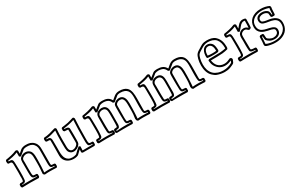

<svg xmlns="http://www.w3.org/2000/svg" viewBox="139 -1592 4157 2725"><g transform="rotate(-30 2218.0 -230.0)"><path d="M619.6 -39.6V-2Q615.7 2.4 612.5 6.6Q609.4 10.7 605.5 14.6Q578.1 13.2 551 12Q523.9 10.7 496.1 10.7Q475.1 10.7 454.3 11.7Q433.6 12.7 413.1 14.6Q409.2 12.7 406 11Q402.8 9.3 400.1 6.8Q397.5 4.4 394.8 0.7Q392.1 -2.9 389.2 -9.3Q389.2 -27.8 391.6 -46.4Q394 -64.9 395 -83.5Q397 -109.9 397.7 -136.2Q398.4 -162.6 398.4 -189Q398.4 -204.6 398.2 -220Q397.9 -235.4 397.9 -251Q397.9 -271.5 396.7 -291.5Q395.5 -311.5 388.7 -330.1Q381.3 -350.6 364.5 -360.1Q347.7 -369.6 327.1 -369.6Q306.2 -369.6 285.9 -360.1Q265.6 -350.6 254.9 -334Q252 -329.6 251 -321.8Q250 -314 250 -305.7Q250 -297.9 250.5 -290.8Q251 -283.7 251 -279.3Q251 -257.3 250.7 -234.1Q250.5 -210.9 250.5 -187.5Q250.5 -175.8 250.5 -164.3Q250.5 -152.8 251 -141.6Q251.5 -122.1 251.5 -100.6Q251.5 -79.1 257.8 -60.5Q261.2 -57.1 268.6 -55.7Q275.9 -54.2 284.7 -53.5Q293.5 -52.7 301.5 -52.7Q309.6 -52.7 314.5 -52.2Q320.3 -45.4 327.1 -39.6V-2Q323.2 2.4 320.1 6.6Q316.9 10.7 313 14.6Q244.1 11.7 174.8 11.7Q109.4 11.7 43.9 14.6L28.8 -0.5V-38.1Q32.7 -42 36.9 -45.2Q41 -48.3 45.4 -52.2Q49.8 -52.2 54.4 -52Q59.1 -51.8 64 -51.8Q70.8 -51.8 77.9 -52.7Q85 -53.7 91.3 -56.2Q93.8 -59.1 95.5 -65.7Q97.2 -72.3 98.1 -80.3Q99.1 -88.4 99.4 -96.9Q99.6 -105.5 99.6 -112.8Q99.6 -119.6 99.4 -124.5Q99.1 -129.4 99.1 -130.4Q100.6 -164.1 100.6 -197.8Q100.6 -223.6 100.1 -247.6Q99.6 -271.5 99.6 -297.9Q99.6 -322.8 98.9 -338.4Q98.1 -354 93 -362.8Q87.9 -371.6 76.7 -374.3Q65.4 -377 43.9 -375.5L28.8 -390.6V-428.2Q31.7 -432.1 34.7 -435.3Q37.6 -438.5 40.5 -441.9Q63.5 -445.8 85.7 -449.7Q107.9 -453.6 129.6 -458.7Q151.4 -463.9 173.1 -470.5Q194.8 -477.1 215.8 -486.3Q219.2 -486.3 222.7 -486.6Q226.1 -486.8 229.5 -486.8L242.7 -481Q245.1 -478 246.8 -475.1Q248.5 -472.2 251 -469.7V-419.4Q267.1 -432.1 276.9 -441.4Q286.6 -450.7 294.9 -457.8Q303.2 -464.8 312.3 -470Q321.3 -475.1 335 -479.5Q347.2 -483.4 359.6 -484.6Q372.1 -485.8 384.8 -485.8Q404.8 -485.8 422.6 -483.9Q440.4 -481.9 456.5 -476.3Q472.7 -470.7 487.3 -461.2Q502 -451.7 515.6 -436.5Q529.3 -421.4 536.6 -406.2Q543.9 -391.1 547.6 -375.7Q551.3 -360.4 552 -344.5Q552.7 -328.6 552.7 -311.5Q552.7 -262.7 552.5 -214.8Q552.2 -167 552.2 -119.6Q552.2 -114.3 552 -107.4Q551.8 -100.6 551.8 -92.8Q551.8 -88.4 552 -82.8Q552.2 -77.1 553 -71.8Q553.7 -66.4 554.9 -62.5Q556.2 -58.6 558.6 -57.6Q564 -55.7 570.1 -54.9Q576.2 -54.2 582.3 -54Q588.4 -53.7 594.7 -53.5Q601.1 -53.2 606.9 -52.2ZM584.5 -25.9Q580.1 -26.9 571.3 -26.6Q562.5 -26.4 553.2 -28.8Q543.9 -31.2 536.1 -37.8Q528.3 -44.4 525.9 -58.1Q523.4 -71.3 522.7 -85.7Q522 -100.1 522 -115.7Q522 -143.6 522.2 -165.8Q522.5 -188 522.7 -210Q522.9 -231.9 523.2 -255.6Q523.4 -279.3 523.4 -310.1Q523.4 -326.2 522.9 -340.3Q522.5 -354.5 519.5 -367.7Q516.6 -380.9 510.5 -393.3Q504.4 -405.8 493.7 -418Q482.9 -430.7 470.5 -438.2Q458 -445.8 444.6 -449.7Q431.2 -453.6 416.5 -455.1Q401.9 -456.5 385.7 -456.5Q372.1 -456.5 359.1 -454.8Q346.2 -453.1 332.5 -447.8Q310.5 -430.2 289.1 -412.8Q267.6 -395.5 245.6 -377.9Q239.7 -380.9 233.6 -383.8Q227.5 -386.7 221.7 -389.6V-457Q182.1 -439.9 141.4 -431.4Q100.6 -422.9 58.1 -415.5V-404.3Q75.2 -403.8 87.6 -402.8Q100.1 -401.9 108.2 -397Q116.2 -392.1 120.4 -382.1Q124.5 -372.1 126 -353L127.4 -319.3Q127.4 -318.4 127.7 -308.1Q127.9 -297.9 128.2 -283Q128.4 -268.1 128.7 -251.2Q128.9 -234.4 129.2 -219.5Q129.4 -204.6 129.4 -194.6Q129.4 -184.6 129.4 -183.6Q129.4 -158.7 128.7 -133.5Q127.9 -108.4 126 -83.5Q125.5 -68.8 123.3 -57.4Q121.1 -45.9 114 -38.3Q106.9 -30.8 93.8 -26.9Q80.6 -22.9 58.1 -22.9V-17.1Q61 -17.1 75.9 -17.1Q90.8 -17.1 110.1 -17.3Q129.4 -17.6 149.2 -17.6Q168.9 -17.6 181.6 -17.6Q194.3 -17.6 211.7 -17.6Q229 -17.6 246.3 -17.3Q263.7 -17.1 278.3 -16.6Q293 -16.1 299.8 -15.6L297.9 -24.4Q292 -24.9 284.4 -25.1Q276.9 -25.4 269 -26.1Q261.2 -26.9 253.9 -29.1Q246.6 -31.2 242.2 -36.1Q234.9 -40 231 -49.3Q227.1 -58.6 225.1 -70.1Q223.1 -81.5 222.9 -92.5Q222.7 -103.5 222.7 -110.4Q222.2 -118.2 221.9 -125.5Q221.7 -132.8 221.7 -140.1V-277.8V-297.4Q221.7 -315.9 224.6 -332.8Q227.5 -349.6 241.2 -363.8Q256.8 -380.9 279.1 -389.9Q301.3 -398.9 325.2 -398.9Q345.7 -398.9 364.3 -391.8Q382.8 -384.8 397 -370.6Q407.7 -360.4 413.8 -346.7Q419.9 -333 423.1 -317.6Q426.3 -302.2 427 -285.6Q427.7 -269 427.7 -252.9V-221.7V-210Q427.7 -159.7 425.3 -112.3Q422.9 -64.9 418.9 -16.1Q419.4 -17.6 419.4 -19V-22.9V-21.5Q419.4 -18.6 418.7 -18.6Q418 -18.6 418 -15.6Q415.5 -17.6 416.3 -16.8Q417 -16.1 418 -15.1Q437 -17.1 456.3 -17.8Q475.6 -18.6 495.1 -18.6Q519 -18.6 542.7 -17.6Q566.4 -16.6 590.3 -15.6V-25.9Z M651.4 -392.1V-429.2Q654.3 -433.1 657.2 -436.3Q660.2 -439.5 663.1 -442.9Q713.4 -445.8 761 -457.8Q808.6 -469.7 856.4 -485.4Q865.2 -483.4 871.3 -480Q877.4 -476.6 880.4 -462.9Q877 -418.9 875.5 -376Q874 -333 874 -289.1Q874 -266.6 874.5 -235.1Q875 -203.6 875 -167Q875.5 -152.3 878.4 -138.7Q881.3 -125 888.2 -114.5Q895 -104 906 -97.4Q917 -90.8 933.6 -90.8Q944.8 -90.8 956.3 -94.2Q967.8 -97.7 978 -103.3Q988.3 -108.9 996.8 -116.7Q1005.4 -124.5 1011.2 -133.3Q1016.6 -141.6 1017.8 -151.6Q1019 -161.6 1019 -171.4Q1019 -175.3 1019 -190.7Q1019 -206.1 1018.8 -227.1Q1018.6 -248 1018.6 -271.5Q1018.6 -294.9 1018.3 -315.2Q1018.1 -335.4 1017.8 -349.6Q1017.6 -363.8 1017.6 -365.2Q1017.6 -366.7 1017.8 -367.7Q1018.1 -368.7 1018.1 -369.6Q1018.1 -371.6 1016.4 -372.3Q1014.6 -373 1007.8 -373Q1013.7 -373 1013.7 -373.5Q1013.7 -373.5 1007.3 -374Q1001 -374.5 992.2 -375.2Q983.4 -376 974.1 -376.5Q964.8 -377 959.5 -377L944.3 -392.1V-429.2Q947.3 -433.1 950.2 -436.3Q953.1 -439.5 956.1 -442.9Q981.9 -446.8 1007.6 -450Q1033.2 -453.1 1059.1 -458.5Q1082.5 -463.9 1105.5 -470.9Q1128.4 -478 1151.9 -485.4Q1164.6 -485.4 1169.4 -478.8Q1174.3 -472.2 1178.2 -462.9Q1173.8 -388.7 1171.6 -316.7Q1169.4 -244.6 1169.4 -170.9Q1169.4 -164.1 1169.2 -151.6Q1168.9 -139.2 1168.9 -124.5Q1168.9 -101.6 1169.7 -87.4Q1170.4 -73.2 1173.8 -65.7Q1177.2 -58.1 1184.6 -55.4Q1191.9 -52.7 1205.1 -52.7Q1210 -52.7 1215.8 -53Q1221.7 -53.2 1228.5 -53.7Q1234.4 -46.9 1241.2 -41V-2Q1237.3 2.4 1234.1 6.6Q1231 10.7 1227.1 14.6H1034.2Q1030.3 12.7 1025.6 10.5Q1021 8.3 1018.6 4.4L1015.6 -4.4L1018.6 -46.4Q1008.8 -39.1 998.5 -29.3Q988.3 -19.5 979.2 -10.5Q970.2 -1.5 962.6 5.6Q955.1 12.7 950.7 14.6Q941.9 18.6 932.4 21.2Q922.9 23.9 913.3 25.4Q903.8 26.9 894.8 27.3Q885.7 27.8 877.9 27.8Q849.1 27.8 821 19Q793 10.3 770.8 -7.6Q748.5 -25.4 734.9 -52Q721.2 -78.6 721.2 -113.8Q721.2 -157.2 722.2 -200.4Q723.1 -243.7 723.1 -287.6Q723.1 -300.8 723.1 -314.2Q723.1 -327.6 722.7 -341.3Q722.7 -343.8 722.9 -346.9Q723.1 -350.1 723.1 -354Q723.1 -359.4 722.4 -364.3Q721.7 -369.1 719.2 -371.6Q714.4 -374 707.5 -375Q700.7 -376 693.4 -376.2Q686 -376.5 679 -376.5Q671.9 -376.5 666.5 -377ZM685.1 -406.2Q695.3 -405.3 707 -405.3Q718.8 -405.3 728.8 -400.4Q738.8 -395.5 745.4 -382.6Q752 -369.6 752 -342.8Q752 -338.4 752.2 -323.5Q752.4 -308.6 752.4 -291.3Q752.4 -273.9 752.7 -259Q752.9 -244.1 752.9 -239.7Q752.9 -223.1 752.9 -215.1Q752.9 -207 752.7 -201.2Q752.4 -195.3 752.4 -188.2Q752.4 -181.2 752.4 -166.5Q752.4 -131.3 757.6 -100.8Q762.7 -70.3 776.6 -48.1Q790.5 -25.9 814.5 -12.9Q838.4 0 876.5 0Q906.2 0 937.5 -11.2Q959.5 -32.2 980.7 -52.7Q1002 -73.2 1026.4 -91.8Q1031.7 -88.9 1037.4 -86.2Q1043 -83.5 1048.3 -81.1Q1048.3 -69.3 1048.3 -62Q1048.3 -54.7 1047.9 -48.1Q1047.4 -41.5 1046.9 -33.9Q1046.4 -26.4 1045.4 -14.6Q1047.4 -14.6 1048.3 -14.6Q1049.3 -14.6 1050.8 -14.4Q1052.2 -14.2 1055.4 -14.2Q1058.6 -14.2 1065.4 -14.2Q1072.3 -14.2 1083.5 -14.2Q1094.7 -14.2 1112.1 -14.4Q1129.4 -14.6 1153.8 -14.6Q1178.2 -14.6 1211.9 -14.6V-25.4Q1199.2 -25.9 1184.3 -26.9Q1169.4 -27.8 1158.2 -34.7Q1150.4 -39.6 1146.7 -51.3Q1143.1 -63 1141.6 -76.7Q1140.1 -90.3 1140.1 -103.5Q1140.1 -116.7 1140.1 -124.5V-169.4Q1140.1 -241.7 1142.3 -312Q1144.5 -382.3 1148.4 -454.1Q1104.5 -439.9 1062 -430.7Q1019.5 -421.4 973.6 -416V-406.2Q980 -405.8 991.7 -405.8Q1003.4 -405.8 1015.4 -402.8Q1027.3 -399.9 1036.6 -392.1Q1045.9 -384.3 1046.9 -368.2Q1047.4 -363.8 1047.6 -350.1Q1047.9 -336.4 1048.1 -320.8Q1048.3 -305.2 1048.6 -291.5Q1048.8 -277.8 1048.8 -273.4Q1048.8 -249.5 1048.6 -225.8Q1048.3 -202.1 1048.3 -178.7Q1048.3 -163.1 1046.6 -147.2Q1044.9 -131.3 1036.1 -117.7Q1028.3 -105.5 1016.8 -95.2Q1005.4 -85 991.7 -77.6Q978 -70.3 963.1 -66.2Q948.2 -62 933.1 -62Q914.6 -62 897.7 -68.8Q880.9 -75.7 867.7 -91.3Q854.5 -106.9 850.6 -126.5Q846.7 -146 845.7 -165.5Q844.7 -196.8 844.7 -227.3Q844.7 -257.8 844.7 -287.6Q844.7 -329.1 845.9 -370.1Q847.2 -411.1 850.6 -452.6Q809.1 -439.5 766.8 -428.5Q724.6 -417.5 680.7 -415V-406.7Z M1281.2 -0.5V-38.1Q1285.2 -42 1289.3 -45.2Q1293.5 -48.3 1297.9 -52.2Q1302.2 -52.2 1306.9 -52Q1311.5 -51.8 1316.4 -51.8Q1323.2 -51.8 1330.3 -52.7Q1337.4 -53.7 1343.8 -56.2Q1350.1 -79.1 1351.6 -106.9Q1353 -134.8 1353 -162.1Q1353 -199.2 1352.5 -231.2Q1352.1 -263.2 1352.1 -297.9Q1352.1 -320.8 1351.3 -335.9Q1350.6 -351.1 1346.7 -359.9Q1342.8 -368.7 1334.2 -372.3Q1325.7 -376 1310.1 -376Q1306.6 -376 1303.5 -376Q1300.3 -376 1296.4 -375.5L1281.2 -390.6V-428.2Q1284.2 -432.1 1287.1 -435.3Q1290 -438.5 1293 -441.9Q1315.9 -445.8 1338.1 -449.7Q1360.4 -453.6 1382.1 -458.7Q1403.8 -463.9 1425.5 -470.5Q1447.3 -477.1 1468.3 -486.3Q1471.7 -486.3 1475.1 -486.6Q1478.5 -486.8 1481.9 -486.8L1495.1 -481Q1497.6 -478 1499.3 -475.1Q1501 -472.2 1503.4 -469.7V-419.4Q1520 -433.1 1536.6 -446.5Q1553.2 -460 1570.3 -473.1Q1575.2 -477.1 1583.7 -479.5Q1592.3 -481.9 1601.8 -483.4Q1611.3 -484.9 1620.4 -485.4Q1629.4 -485.8 1635.7 -485.8Q1658.2 -485.8 1679.2 -482.4Q1700.2 -479 1718.5 -470.7Q1736.8 -462.4 1751.7 -448Q1766.6 -433.6 1777.3 -412.1Q1794.9 -426.3 1809.1 -439.5Q1823.2 -452.6 1838.6 -462.9Q1854 -473.1 1872.3 -479.5Q1890.6 -485.8 1916 -485.8Q1957.5 -485.8 1986.1 -476.8Q2014.6 -467.8 2033.4 -451.9Q2052.2 -436 2062.3 -414.6Q2072.3 -393.1 2077.1 -368.7Q2082 -344.2 2083 -318.1Q2084 -292 2084 -266.1Q2084 -220.2 2083 -177Q2082 -133.8 2082 -88.9Q2082 -80.6 2082.8 -71.5Q2083.5 -62.5 2088.4 -57.6Q2099.6 -53.7 2112.5 -54Q2125.5 -54.2 2137.2 -52.2Q2143.1 -45.4 2149.9 -39.6V-2Q2146 2.4 2142.8 6.6Q2139.6 10.7 2135.7 14.6Q2108.4 13.2 2081.3 12Q2054.2 10.7 2026.4 10.7Q2004.9 10.7 1983.9 11.5Q1962.9 12.2 1941.4 14.6Q1925.3 6.3 1920.9 -5.6Q1916.5 -17.6 1916.5 -29.3Q1916.5 -43.5 1920.2 -59.8Q1923.8 -76.2 1925.3 -98.1Q1927.2 -122.1 1927.7 -146Q1928.2 -169.9 1928.2 -193.8Q1928.2 -232.9 1927.7 -265.4Q1927.2 -297.9 1921.4 -321.3Q1915.5 -344.7 1901.9 -357.7Q1888.2 -370.6 1861.3 -370.6Q1841.3 -370.6 1822.8 -361.3Q1804.2 -352.1 1794.4 -334Q1792 -325.7 1791.7 -316.9Q1791.5 -308.1 1791.5 -299.8Q1791.5 -294.9 1791.5 -281Q1791.5 -267.1 1791.3 -248.8Q1791 -230.5 1791 -210Q1791 -189.5 1790.8 -171.6Q1790.5 -153.8 1790.5 -141.1Q1790.5 -128.4 1790.5 -125Q1790.5 -117.2 1791 -105.2Q1791.5 -93.3 1792.5 -82.3Q1793.5 -71.3 1795.2 -63.5Q1796.9 -55.7 1799.8 -55.7Q1797.4 -58.1 1795.9 -61Q1796.9 -58.1 1803.7 -57.1Q1810.5 -56.2 1819.6 -55.4Q1828.6 -54.7 1838.6 -54Q1848.6 -53.2 1855.5 -50.8Q1857.9 -47.9 1859.6 -44.9Q1861.3 -42 1863.8 -39.6V-2Q1859.9 2.4 1856.7 6.6Q1853.5 10.7 1849.6 14.6Q1808.6 12.7 1768.3 12.7Q1728 12.7 1686.5 12.7Q1662.6 12.7 1638.7 13.2Q1614.7 13.7 1590.3 14.6L1575.2 -0.5V-38.1Q1578.1 -42 1581.1 -45.2Q1584 -48.3 1586.9 -51.8Q1598.1 -53.7 1609.1 -54.2Q1620.1 -54.7 1631.8 -57.1L1633.3 -58.6Q1635.3 -63.5 1636.5 -75.9Q1637.7 -88.4 1638.4 -106.4Q1639.2 -124.5 1639.4 -146.2Q1639.6 -168 1639.6 -191.2Q1639.6 -214.4 1639.6 -237.3Q1639.6 -260.3 1639.6 -280.3Q1639.6 -298.8 1637.2 -315.4Q1634.8 -332 1627.7 -344.5Q1620.6 -356.9 1608.2 -364.3Q1595.7 -371.6 1575.2 -371.6Q1560.5 -371.6 1547.4 -367.4Q1534.2 -363.3 1524.2 -355.7Q1514.2 -348.1 1508.3 -336.9Q1502.4 -325.7 1502.4 -311Q1502.4 -303.7 1502.9 -296.4Q1503.4 -289.1 1503.4 -283.2V-176.3Q1503.4 -154.3 1503.7 -133.1Q1503.9 -111.8 1505.4 -90.3Q1505.9 -82.5 1505.6 -74Q1505.4 -65.4 1509.3 -58.6V-58.1Q1519 -53.2 1532.5 -53.2Q1545.9 -53.2 1557.1 -52.2Q1563 -45.4 1569.8 -39.6V-2Q1565.9 2.4 1562.7 6.6Q1559.6 10.7 1555.7 14.6Q1491.2 11.7 1426.3 11.7Q1361.8 11.7 1296.4 14.6ZM1315.4 -15.6Q1322.8 -15.6 1335.2 -15.9Q1347.7 -16.1 1363 -16.6Q1378.4 -17.1 1395.5 -17.3Q1412.6 -17.6 1429.7 -17.6Q1441.4 -17.6 1458.7 -17.3Q1476.1 -17.1 1492.9 -16.6Q1509.8 -16.1 1523.4 -15.9Q1537.1 -15.6 1540.5 -15.6V-23.9Q1527.3 -24.9 1513.9 -26.6Q1500.5 -28.3 1489.3 -37.6Q1479 -45.9 1476.3 -73.5Q1473.6 -101.1 1473.6 -153.3Q1473.6 -178.7 1473.9 -210.4Q1474.1 -242.2 1474.1 -281.7V-297.4Q1474.1 -310.5 1475.6 -324.5Q1477.1 -338.4 1483.2 -351.3Q1489.3 -364.3 1501.7 -375.2Q1514.2 -386.2 1535.6 -393.6Q1545.9 -397 1555.9 -398.9Q1565.9 -400.9 1576.7 -400.9Q1607.4 -400.9 1625.7 -389.6Q1644 -378.4 1653.6 -359.9Q1663.1 -341.3 1666 -317.6Q1668.9 -293.9 1668.9 -269Q1668.9 -263.7 1668.9 -250.7Q1668.9 -237.8 1668.7 -220.9Q1668.5 -204.1 1668.5 -185.3Q1668.5 -166.5 1668.2 -149.7Q1668 -132.8 1668 -119.6Q1668 -106.4 1668 -101.1Q1668 -91.8 1667.5 -80.6Q1667 -69.3 1664.6 -59.3Q1662.1 -49.3 1657 -41.3Q1651.9 -33.2 1642.6 -29.8Q1633.3 -26.4 1623.5 -26.1Q1613.8 -25.9 1604.5 -24.9V-10.7Q1622.1 -11.7 1636.7 -12.9Q1651.4 -14.2 1665.3 -15.1Q1679.2 -16.1 1693.8 -16.8Q1708.5 -17.6 1726.1 -17.6Q1737.3 -17.6 1753.4 -17.6Q1769.5 -17.6 1785.4 -17.3Q1801.3 -17.1 1814.7 -16.6Q1828.1 -16.1 1834.5 -15.6V-25.4Q1817.4 -25.4 1804.4 -27.1Q1791.5 -28.8 1782.7 -34.9Q1773.9 -41 1769.5 -52.2Q1765.1 -63.5 1764.2 -82.5Q1762.7 -124 1762.2 -158.2Q1761.7 -192.4 1761.7 -224.1Q1761.7 -243.2 1762 -261.5Q1762.2 -279.8 1762.2 -298.3Q1762.2 -314.9 1763.9 -331.3Q1765.6 -347.7 1776.9 -360.8Q1792.5 -379.4 1816.2 -389.9Q1839.8 -400.4 1864.7 -400.4Q1893.1 -400.4 1911.1 -388.2Q1929.2 -376 1939.5 -356.4Q1949.7 -336.9 1953.6 -312.5Q1957.5 -288.1 1957.5 -264.2Q1957.5 -221.2 1956.8 -186.5Q1956.1 -151.9 1954.8 -122.1Q1953.6 -92.3 1951.9 -66.4Q1950.2 -40.5 1947.8 -15.1Q1966.8 -17.1 1986.1 -17.8Q2005.4 -18.6 2024.9 -18.6Q2049.3 -18.6 2073 -17.6Q2096.7 -16.6 2120.6 -15.6V-24.9Q2106 -26.4 2095.2 -27.3Q2084.5 -28.3 2076.9 -31.7Q2069.3 -35.2 2064.5 -41.7Q2059.6 -48.3 2056.9 -61.3Q2054.2 -74.2 2053.2 -94.5Q2052.2 -114.7 2052.2 -145Q2052.2 -169.4 2052.7 -187.3Q2053.2 -205.1 2053.5 -222.7Q2053.7 -240.2 2054.2 -260Q2054.7 -279.8 2054.7 -307.6Q2054.7 -336.9 2050 -364Q2045.4 -391.1 2030.3 -411.6Q2015.1 -432.1 1987.1 -444.3Q1959 -456.5 1912.1 -456.5Q1900.9 -456.5 1890.1 -454.1Q1879.4 -451.7 1868.2 -447.8Q1846.2 -430.2 1824.7 -412.8Q1803.2 -395.5 1781.2 -377.9Q1775.4 -379.9 1769.5 -381.6Q1763.7 -383.3 1757.8 -384.8Q1752.9 -395 1747.6 -405.3Q1742.2 -415.5 1734.4 -424.3Q1719.2 -441.9 1694.1 -449.7Q1668.9 -457.5 1642.6 -457.5Q1627 -457.5 1612.3 -455.1Q1597.7 -452.6 1585 -447.8Q1563 -430.2 1541.5 -412.8Q1520 -395.5 1498 -377.9Q1492.2 -380.9 1486.1 -383.8Q1480 -386.7 1474.1 -389.6V-457Q1434.6 -439.9 1393.8 -431.4Q1353 -422.9 1310.5 -415.5V-404.3Q1327.6 -403.8 1340.1 -402.8Q1352.5 -401.9 1360.6 -397Q1368.7 -392.1 1372.8 -382.1Q1377 -372.1 1378.4 -353L1379.9 -319.3Q1379.9 -318.4 1380.1 -308.1Q1380.4 -297.9 1380.6 -283Q1380.9 -268.1 1381.1 -251.2Q1381.3 -234.4 1381.6 -219.5Q1381.8 -204.6 1381.8 -194.6Q1381.8 -184.6 1381.8 -183.6Q1381.8 -158.7 1381.1 -133.5Q1380.4 -108.4 1378.4 -83.5Q1377.9 -68.8 1375.7 -57.4Q1373.5 -45.9 1366.5 -38.3Q1359.4 -30.8 1346.2 -26.9Q1333 -22.9 1310.5 -22.9V-15.6Z M2185.1 -0.5V-38.1Q2189 -42 2193.1 -45.2Q2197.3 -48.3 2201.7 -52.2Q2206.1 -52.2 2210.7 -52Q2215.3 -51.8 2220.2 -51.8Q2227.1 -51.8 2234.1 -52.7Q2241.2 -53.7 2247.6 -56.2Q2253.9 -79.1 2255.4 -106.9Q2256.8 -134.8 2256.8 -162.1Q2256.8 -199.2 2256.3 -231.2Q2255.9 -263.2 2255.9 -297.9Q2255.9 -320.8 2255.1 -335.9Q2254.4 -351.1 2250.5 -359.9Q2246.6 -368.7 2238 -372.3Q2229.5 -376 2213.9 -376Q2210.4 -376 2207.3 -376Q2204.1 -376 2200.2 -375.5L2185.1 -390.6V-428.2Q2188 -432.1 2190.9 -435.3Q2193.8 -438.5 2196.8 -441.9Q2219.7 -445.8 2241.9 -449.7Q2264.2 -453.6 2285.9 -458.7Q2307.6 -463.9 2329.3 -470.5Q2351.1 -477.1 2372.1 -486.3Q2375.5 -486.3 2378.9 -486.6Q2382.3 -486.8 2385.7 -486.8L2398.9 -481Q2401.4 -478 2403.1 -475.1Q2404.8 -472.2 2407.2 -469.7V-419.4Q2423.8 -433.1 2440.4 -446.5Q2457 -460 2474.1 -473.1Q2479 -477.1 2487.5 -479.5Q2496.1 -481.9 2505.6 -483.4Q2515.1 -484.9 2524.2 -485.4Q2533.2 -485.8 2539.6 -485.8Q2562 -485.8 2583 -482.4Q2604 -479 2622.3 -470.7Q2640.6 -462.4 2655.5 -448Q2670.4 -433.6 2681.2 -412.1Q2698.7 -426.3 2712.9 -439.5Q2727.1 -452.6 2742.4 -462.9Q2757.8 -473.1 2776.1 -479.5Q2794.4 -485.8 2819.8 -485.8Q2861.3 -485.8 2889.9 -476.8Q2918.5 -467.8 2937.3 -451.9Q2956.1 -436 2966.1 -414.6Q2976.1 -393.1 2981 -368.7Q2985.8 -344.2 2986.8 -318.1Q2987.8 -292 2987.8 -266.1Q2987.8 -220.2 2986.8 -177Q2985.8 -133.8 2985.8 -88.9Q2985.8 -80.6 2986.6 -71.5Q2987.3 -62.5 2992.2 -57.6Q3003.4 -53.7 3016.4 -54Q3029.3 -54.2 3041 -52.2Q3046.9 -45.4 3053.7 -39.6V-2Q3049.8 2.4 3046.6 6.6Q3043.5 10.7 3039.6 14.6Q3012.2 13.2 2985.1 12Q2958 10.7 2930.2 10.7Q2908.7 10.7 2887.7 11.5Q2866.7 12.2 2845.2 14.6Q2829.1 6.3 2824.7 -5.6Q2820.3 -17.6 2820.3 -29.3Q2820.3 -43.5 2824 -59.8Q2827.6 -76.2 2829.1 -98.1Q2831.1 -122.1 2831.5 -146Q2832 -169.9 2832 -193.8Q2832 -232.9 2831.5 -265.4Q2831.1 -297.9 2825.2 -321.3Q2819.3 -344.7 2805.7 -357.7Q2792 -370.6 2765.1 -370.6Q2745.1 -370.6 2726.6 -361.3Q2708 -352.1 2698.2 -334Q2695.8 -325.7 2695.6 -316.9Q2695.3 -308.1 2695.3 -299.8Q2695.3 -294.9 2695.3 -281Q2695.3 -267.1 2695.1 -248.8Q2694.8 -230.5 2694.8 -210Q2694.8 -189.5 2694.6 -171.6Q2694.3 -153.8 2694.3 -141.1Q2694.3 -128.4 2694.3 -125Q2694.3 -117.2 2694.8 -105.2Q2695.3 -93.3 2696.3 -82.3Q2697.3 -71.3 2699 -63.5Q2700.7 -55.7 2703.6 -55.7Q2701.2 -58.1 2699.7 -61Q2700.7 -58.1 2707.5 -57.1Q2714.4 -56.2 2723.4 -55.4Q2732.4 -54.7 2742.4 -54Q2752.4 -53.2 2759.3 -50.8Q2761.7 -47.9 2763.4 -44.9Q2765.1 -42 2767.6 -39.6V-2Q2763.7 2.4 2760.5 6.6Q2757.3 10.7 2753.4 14.6Q2712.4 12.7 2672.1 12.7Q2631.8 12.7 2590.3 12.7Q2566.4 12.7 2542.5 13.2Q2518.6 13.7 2494.1 14.6L2479 -0.5V-38.1Q2481.9 -42 2484.9 -45.2Q2487.8 -48.3 2490.7 -51.8Q2502 -53.7 2512.9 -54.2Q2523.9 -54.7 2535.6 -57.1L2537.1 -58.6Q2539.1 -63.5 2540.3 -75.9Q2541.5 -88.4 2542.2 -106.4Q2543 -124.5 2543.2 -146.2Q2543.5 -168 2543.5 -191.2Q2543.5 -214.4 2543.5 -237.3Q2543.5 -260.3 2543.5 -280.3Q2543.5 -298.8 2541 -315.4Q2538.6 -332 2531.5 -344.5Q2524.4 -356.9 2512 -364.3Q2499.5 -371.6 2479 -371.6Q2464.4 -371.6 2451.2 -367.4Q2438 -363.3 2428 -355.7Q2418 -348.1 2412.1 -336.9Q2406.2 -325.7 2406.2 -311Q2406.2 -303.7 2406.7 -296.4Q2407.2 -289.1 2407.2 -283.2V-176.3Q2407.2 -154.3 2407.5 -133.1Q2407.7 -111.8 2409.2 -90.3Q2409.7 -82.5 2409.4 -74Q2409.2 -65.4 2413.1 -58.6V-58.1Q2422.9 -53.2 2436.3 -53.2Q2449.7 -53.2 2460.9 -52.2Q2466.8 -45.4 2473.6 -39.6V-2Q2469.7 2.4 2466.6 6.6Q2463.4 10.7 2459.5 14.6Q2395 11.7 2330.1 11.7Q2265.6 11.7 2200.2 14.6ZM2219.2 -15.6Q2226.6 -15.6 2239 -15.9Q2251.5 -16.1 2266.8 -16.6Q2282.2 -17.1 2299.3 -17.3Q2316.4 -17.6 2333.5 -17.6Q2345.2 -17.6 2362.5 -17.3Q2379.9 -17.1 2396.7 -16.6Q2413.6 -16.1 2427.2 -15.9Q2440.9 -15.6 2444.3 -15.6V-23.9Q2431.2 -24.9 2417.7 -26.6Q2404.3 -28.3 2393.1 -37.6Q2382.8 -45.9 2380.1 -73.5Q2377.4 -101.1 2377.4 -153.3Q2377.4 -178.7 2377.7 -210.4Q2377.9 -242.2 2377.9 -281.7V-297.4Q2377.9 -310.5 2379.4 -324.5Q2380.9 -338.4 2387 -351.3Q2393.1 -364.3 2405.5 -375.2Q2418 -386.2 2439.5 -393.6Q2449.7 -397 2459.7 -398.9Q2469.7 -400.9 2480.5 -400.9Q2511.2 -400.9 2529.5 -389.6Q2547.9 -378.4 2557.4 -359.9Q2566.9 -341.3 2569.8 -317.6Q2572.8 -293.9 2572.8 -269Q2572.8 -263.7 2572.8 -250.7Q2572.8 -237.8 2572.5 -220.9Q2572.3 -204.1 2572.3 -185.3Q2572.3 -166.5 2572 -149.7Q2571.8 -132.8 2571.8 -119.6Q2571.8 -106.4 2571.8 -101.1Q2571.8 -91.8 2571.3 -80.6Q2570.8 -69.3 2568.4 -59.3Q2565.9 -49.3 2560.8 -41.3Q2555.7 -33.2 2546.4 -29.8Q2537.1 -26.4 2527.3 -26.1Q2517.6 -25.9 2508.3 -24.9V-10.7Q2525.9 -11.7 2540.5 -12.9Q2555.2 -14.2 2569.1 -15.1Q2583 -16.1 2597.7 -16.8Q2612.3 -17.6 2629.9 -17.6Q2641.1 -17.6 2657.2 -17.6Q2673.3 -17.6 2689.2 -17.3Q2705.1 -17.1 2718.5 -16.6Q2731.9 -16.1 2738.3 -15.6V-25.4Q2721.2 -25.4 2708.3 -27.1Q2695.3 -28.8 2686.5 -34.9Q2677.7 -41 2673.3 -52.2Q2668.9 -63.5 2668 -82.5Q2666.5 -124 2666 -158.2Q2665.5 -192.4 2665.5 -224.1Q2665.5 -243.2 2665.8 -261.5Q2666 -279.8 2666 -298.3Q2666 -314.9 2667.7 -331.3Q2669.4 -347.7 2680.7 -360.8Q2696.3 -379.4 2720 -389.9Q2743.7 -400.4 2768.6 -400.4Q2796.9 -400.4 2814.9 -388.2Q2833 -376 2843.3 -356.4Q2853.5 -336.9 2857.4 -312.5Q2861.3 -288.1 2861.3 -264.2Q2861.3 -221.2 2860.6 -186.5Q2859.9 -151.9 2858.6 -122.1Q2857.4 -92.3 2855.7 -66.4Q2854 -40.5 2851.6 -15.1Q2870.6 -17.1 2889.9 -17.8Q2909.2 -18.6 2928.7 -18.6Q2953.1 -18.6 2976.8 -17.6Q3000.5 -16.6 3024.4 -15.6V-24.9Q3009.8 -26.4 2999 -27.3Q2988.3 -28.3 2980.7 -31.7Q2973.1 -35.2 2968.3 -41.7Q2963.4 -48.3 2960.7 -61.3Q2958 -74.2 2957 -94.5Q2956.1 -114.7 2956.1 -145Q2956.1 -169.4 2956.5 -187.3Q2957 -205.1 2957.3 -222.7Q2957.5 -240.2 2958 -260Q2958.5 -279.8 2958.5 -307.6Q2958.5 -336.9 2953.9 -364Q2949.2 -391.1 2934.1 -411.6Q2918.9 -432.1 2890.9 -444.3Q2862.8 -456.5 2815.9 -456.5Q2804.7 -456.5 2793.9 -454.1Q2783.2 -451.7 2772 -447.8Q2750 -430.2 2728.5 -412.8Q2707 -395.5 2685.1 -377.9Q2679.2 -379.9 2673.3 -381.6Q2667.5 -383.3 2661.6 -384.8Q2656.7 -395 2651.4 -405.3Q2646 -415.5 2638.2 -424.3Q2623 -441.9 2597.9 -449.7Q2572.8 -457.5 2546.4 -457.5Q2530.8 -457.5 2516.1 -455.1Q2501.5 -452.6 2488.8 -447.8Q2466.8 -430.2 2445.3 -412.8Q2423.8 -395.5 2401.9 -377.9Q2396 -380.9 2389.9 -383.8Q2383.8 -386.7 2377.9 -389.6V-457Q2338.4 -439.9 2297.6 -431.4Q2256.8 -422.9 2214.4 -415.5V-404.3Q2231.4 -403.8 2243.9 -402.8Q2256.3 -401.9 2264.4 -397Q2272.5 -392.1 2276.6 -382.1Q2280.8 -372.1 2282.2 -353L2283.7 -319.3Q2283.7 -318.4 2283.9 -308.1Q2284.2 -297.9 2284.4 -283Q2284.7 -268.1 2284.9 -251.2Q2285.2 -234.4 2285.4 -219.5Q2285.6 -204.6 2285.6 -194.6Q2285.6 -184.6 2285.6 -183.6Q2285.6 -158.7 2284.9 -133.5Q2284.2 -108.4 2282.2 -83.5Q2281.7 -68.8 2279.5 -57.4Q2277.3 -45.9 2270.3 -38.3Q2263.2 -30.8 2250 -26.9Q2236.8 -22.9 2214.4 -22.9V-15.6Z M3395 -298.3Q3395 -308.6 3393.3 -326.2Q3391.6 -343.8 3385 -360.8Q3378.4 -377.9 3364.7 -390.4Q3351.1 -402.8 3326.7 -402.8Q3303.2 -402.8 3289.3 -391.4Q3275.4 -379.9 3267.8 -363Q3260.3 -346.2 3258.1 -326.9Q3255.9 -307.6 3255.9 -292Q3267.6 -290 3287.1 -288.1Q3306.6 -286.1 3329.6 -286.1Q3350.1 -286.1 3364 -287.1Q3377.9 -288.1 3395 -290.5ZM3410.6 -262.7Q3393.1 -259.8 3375 -259Q3356.9 -258.3 3338.9 -258.3Q3313.5 -258.3 3288.3 -258.8Q3263.2 -259.3 3237.8 -263.2L3227.5 -277.8Q3227.5 -293.5 3228.5 -309.1Q3229.5 -324.7 3232.4 -339.8Q3235.4 -355 3241 -369.4Q3246.6 -383.8 3255.9 -396.5Q3269 -414.6 3287.6 -423.1Q3306.2 -431.6 3326.2 -431.6Q3347.2 -431.6 3365.5 -423.3Q3383.8 -415 3397.5 -398.9Q3407.2 -388.2 3412.4 -374.3Q3417.5 -360.4 3420.2 -345.9Q3422.9 -331.5 3423.8 -317.6Q3424.8 -303.7 3425.3 -292Q3425.3 -288.1 3425 -282.2Q3424.8 -276.4 3424.3 -276.4Q3424.3 -280.3 3424.8 -282.2V-279.3ZM3539.1 -67.9Q3533.7 -55.7 3528.8 -43.5Q3523.9 -31.2 3517.6 -20Q3515.1 -15.6 3505.1 -9.8Q3495.1 -3.9 3482.9 1.5Q3470.7 6.8 3459.5 11.5Q3448.2 16.1 3443.8 17.6Q3421.9 25.4 3399.7 28.6Q3377.4 31.7 3354 31.7Q3322.3 31.7 3291.3 25.9Q3260.3 20 3230 8.8Q3212.4 2 3198.5 -8.8Q3184.6 -19.5 3170.4 -32.2Q3152.3 -48.3 3139.6 -69.1Q3127 -89.8 3119.1 -113.5Q3111.3 -137.2 3107.7 -163.3Q3104 -189.5 3104 -215.8Q3104 -243.7 3107.4 -270Q3110.8 -296.4 3116.7 -319.3Q3122.1 -339.4 3129.9 -358.6Q3137.7 -377.9 3151.9 -393.6Q3157.2 -399.9 3166.7 -407Q3176.3 -414.1 3186.5 -420.7Q3196.8 -427.2 3206.3 -432.6Q3215.8 -438 3220.7 -441.4Q3231.9 -448.2 3242.9 -455.6Q3253.9 -462.9 3266.1 -468.8Q3285.2 -478 3305.9 -481.9Q3326.7 -485.8 3348.6 -485.8Q3367.2 -485.8 3386 -484.1Q3404.8 -482.4 3422.9 -477.5Q3440.9 -472.7 3457.5 -464.6Q3474.1 -456.5 3487.3 -443.8Q3506.8 -425.8 3519.5 -405Q3532.2 -384.3 3539.8 -361.6Q3547.4 -338.9 3550.3 -314.5Q3553.2 -290 3553.2 -264.6Q3553.2 -255.9 3551.5 -247.6Q3549.8 -239.3 3542.5 -231Q3521 -226.1 3499.3 -220.9Q3477.5 -215.8 3455.6 -214.4Q3407.2 -210.9 3358.9 -210.2Q3310.5 -209.5 3262.2 -209.5Q3265.6 -183.1 3275.4 -158Q3285.2 -132.8 3303.7 -112.8Q3324.2 -91.3 3350.8 -81.8Q3377.4 -72.3 3405.3 -72.3Q3433.6 -72.3 3457.8 -80.8Q3481.9 -89.4 3507.3 -101.6Q3512.7 -100.6 3516.4 -100.1Q3520 -99.6 3523.2 -98.1Q3526.4 -96.7 3529.3 -93.8Q3532.2 -90.8 3536.6 -85.4ZM3503.4 -65.9Q3483.9 -57.1 3456.3 -50Q3428.7 -43 3401.9 -43Q3382.8 -43 3362.3 -47.9Q3341.8 -52.7 3322.5 -63.5Q3303.2 -74.2 3285.6 -91.8Q3268.1 -109.4 3253.9 -134.8Q3242.2 -156.2 3237.8 -178.7Q3233.4 -201.2 3231 -224.6Q3234.9 -228.5 3239 -231.7Q3243.2 -234.9 3247.6 -238.8Q3292.5 -238.8 3337.2 -240.5Q3381.8 -242.2 3426.8 -242.2Q3429.7 -242.2 3441.7 -243.4Q3453.6 -244.6 3469 -246.6Q3484.4 -248.5 3499.5 -251Q3514.6 -253.4 3523.4 -255.9Q3523.9 -262.2 3523.9 -264.4Q3523.9 -266.6 3523.9 -273.4Q3523.9 -308.6 3515.1 -343.8Q3506.3 -378.9 3484.9 -405.8Q3473.1 -420.4 3457.3 -430.2Q3441.4 -439.9 3423.8 -446Q3406.2 -452.1 3387.5 -454.6Q3368.7 -457 3351.1 -457Q3335.4 -457 3321.5 -454.6Q3307.6 -452.1 3293.9 -447.3Q3280.3 -442.4 3266.6 -435.1Q3252.9 -427.7 3237.3 -417.5Q3231.4 -413.6 3222.9 -408.7Q3214.4 -403.8 3205.3 -397.9Q3196.3 -392.1 3187.5 -386Q3178.7 -379.9 3172.9 -373.5Q3161.1 -361.3 3154.8 -344.2Q3148.4 -327.1 3144.5 -311Q3133.3 -263.7 3133.3 -214.8Q3133.3 -192.9 3136 -170.9Q3138.7 -148.9 3145.3 -128.4Q3151.9 -107.9 3162.6 -89.1Q3173.3 -70.3 3189 -54.2Q3204.6 -38.6 3223.4 -27.8Q3242.2 -17.1 3262.7 -10.3Q3283.2 -3.4 3305.2 -0.5Q3327.1 2.4 3348.6 2.4Q3425.8 2.4 3493.7 -37.6Q3496.1 -43 3497.6 -46.4Q3499 -49.8 3500.5 -53.2Q3502 -56.6 3503.4 -60.1Q3504.9 -63.5 3507.3 -68.8Z M3913.1 -39.6V-2Q3909.2 2.4 3906 6.6Q3902.8 10.7 3898.9 14.6Q3866.2 13.2 3833.7 12.7Q3801.3 12.2 3768.6 12.2Q3731 12.2 3693.6 12.9Q3656.2 13.7 3618.7 14.6L3603.5 -0.5V-38.1Q3607.4 -42 3611.6 -45.2Q3615.7 -48.3 3620.1 -52.2Q3624.5 -52.2 3629.2 -52Q3633.8 -51.8 3638.7 -51.8Q3645.5 -51.8 3652.6 -52.7Q3659.7 -53.7 3666 -56.2Q3668.5 -59.1 3670.2 -65.7Q3671.9 -72.3 3672.9 -80.3Q3673.8 -88.4 3674.1 -96.9Q3674.3 -105.5 3674.3 -112.8Q3674.3 -135.3 3674.8 -155.5Q3675.3 -175.8 3675.3 -197.8Q3675.3 -226.1 3674.8 -252.9Q3674.3 -279.8 3674.3 -309.1Q3674.3 -330.6 3673.6 -343.8Q3672.9 -356.9 3669.7 -364.3Q3666.5 -371.6 3659.9 -374Q3653.3 -376.5 3641.6 -376.5Q3636.7 -376.5 3631.1 -376.2Q3625.5 -376 3618.7 -375.5L3603.5 -390.6V-428.2Q3606.4 -432.1 3609.4 -435.3Q3612.3 -438.5 3615.2 -441.9Q3638.2 -445.8 3660.4 -449.7Q3682.6 -453.6 3704.3 -458.7Q3726.1 -463.9 3747.8 -470.5Q3769.5 -477.1 3790.5 -486.3Q3793.9 -486.3 3797.4 -486.6Q3800.8 -486.8 3804.2 -486.8L3817.4 -481Q3819.8 -478 3821.5 -475.1Q3823.2 -472.2 3825.7 -469.7Q3825.2 -453.6 3825.2 -437.7Q3825.2 -421.9 3825.2 -406.2Q3836.9 -419.4 3848.1 -433.8Q3859.4 -448.2 3872.3 -460.2Q3885.3 -472.2 3901.4 -480.2Q3917.5 -488.3 3938.5 -488.3Q3949.7 -488.3 3960.9 -486.3Q3972.2 -484.4 3982.4 -481Q3984.9 -477.1 3986.6 -472.9Q3988.3 -468.8 3990.2 -464.8Q3989.7 -450.2 3989.5 -433.1Q3989.3 -416 3989 -398.2Q3988.8 -380.4 3987.8 -363Q3986.8 -345.7 3984.9 -330.6Q3977.1 -321.3 3970.9 -318.6Q3964.8 -315.9 3955.6 -313.5Q3951.2 -314.9 3946.8 -316.2Q3942.4 -317.4 3938.5 -318.8Q3928.7 -330.1 3917.7 -337.9Q3906.7 -345.7 3889.6 -345.7Q3880.4 -345.7 3871.1 -343Q3861.8 -340.3 3853.5 -335.4Q3845.2 -330.6 3838.9 -323.7Q3832.5 -316.9 3829.1 -308.1Q3826.7 -301.3 3825.7 -290.8Q3824.7 -280.3 3824.7 -269Q3824.7 -245.1 3825 -224.9Q3825.2 -204.6 3825.7 -185.8Q3826.2 -167 3826.4 -148.7Q3826.7 -130.4 3826.7 -109.9Q3826.7 -106 3826.7 -98.6Q3826.7 -91.3 3827.1 -83.7Q3827.6 -76.2 3828.1 -70.3Q3828.6 -64.5 3830.1 -63L3831.5 -61.5Q3838.9 -58.1 3847.9 -56.4Q3856.9 -54.7 3866.5 -54Q3876 -53.2 3884.8 -53Q3893.6 -52.7 3900.4 -52.2ZM3879.4 -24.9Q3875.5 -25.9 3862.5 -26.1Q3849.6 -26.4 3835.7 -29.3Q3821.8 -32.2 3810.8 -40.3Q3799.8 -48.3 3799.8 -64.5Q3797.4 -84 3796.6 -104.5Q3795.9 -125 3795.9 -146.5Q3795.9 -166 3796.1 -185.5Q3796.4 -205.1 3796.4 -223.6Q3796.4 -232.9 3795.9 -245.1Q3795.4 -257.3 3795.4 -270Q3795.4 -283.2 3796.6 -296.1Q3797.9 -309.1 3801.8 -318.8Q3807.1 -332 3816.4 -342.3Q3825.7 -352.5 3836.9 -359.6Q3848.1 -366.7 3861.1 -370.1Q3874 -373.5 3887.2 -373.5Q3906.2 -373.5 3924.1 -366.5Q3941.9 -359.4 3955.1 -343.8L3956.1 -343.3Q3958 -358.4 3958.7 -372.3Q3959.5 -386.2 3959.7 -400.1Q3960 -414.1 3960.2 -428Q3960.4 -441.9 3960.9 -457Q3957 -458.5 3953.1 -459Q3949.2 -459.5 3945.3 -459.5Q3927.7 -459.5 3915.3 -453.9Q3902.8 -448.2 3892.8 -439.2Q3882.8 -430.2 3874 -418.9Q3865.2 -407.7 3855 -396Q3846.7 -386.2 3837.6 -377Q3828.6 -367.7 3819.3 -357.9Q3813.5 -360.8 3807.4 -363.8Q3801.3 -366.7 3795.4 -369.6Q3795.9 -391.6 3795.9 -413.3Q3795.9 -435.1 3796.4 -457Q3756.8 -439.9 3716.1 -431.4Q3675.3 -422.9 3632.8 -415.5V-404.3Q3649.9 -403.8 3662.4 -402.8Q3674.8 -401.9 3682.9 -397Q3690.9 -392.1 3695.1 -382.1Q3699.2 -372.1 3700.7 -353L3702.1 -319.3Q3702.1 -318.4 3702.4 -308.1Q3702.6 -297.9 3702.9 -283Q3703.1 -268.1 3703.4 -251.2Q3703.6 -234.4 3703.9 -219.5Q3704.1 -204.6 3704.1 -194.6Q3704.1 -184.6 3704.1 -183.6Q3704.1 -158.7 3703.4 -133.5Q3702.6 -108.4 3700.7 -83.5Q3700.2 -68.8 3698 -57.4Q3695.8 -45.9 3688.7 -38.3Q3681.6 -30.8 3668.5 -26.9Q3655.3 -22.9 3632.8 -22.9V-15.1Q3667 -16.1 3700.7 -16.8Q3734.4 -17.6 3768.6 -17.6Q3797.9 -17.6 3826.4 -16.8Q3855 -16.1 3883.8 -15.1V-25.4Z M4045.9 -168.5H4085Q4090.8 -161.6 4097.7 -155.8Q4098.6 -138.2 4098.9 -124.3Q4099.1 -110.4 4101.6 -93.3Q4104.5 -86.4 4114.3 -78.1Q4124 -69.8 4137.5 -62.7Q4150.9 -55.7 4166 -51Q4181.2 -46.4 4195.3 -46.4Q4210 -46.4 4224.4 -50Q4238.8 -53.7 4250.5 -61Q4262.2 -68.4 4269.5 -80.1Q4276.9 -91.8 4276.9 -107.9Q4276.9 -113.3 4276.4 -119.6Q4275.9 -126 4273.4 -131.3Q4269 -141.1 4255.9 -147.7Q4242.7 -154.3 4227.3 -158.7Q4211.9 -163.1 4197 -165.8Q4182.1 -168.5 4173.3 -170.4Q4147 -176.3 4120.1 -185.5Q4093.3 -194.8 4071.8 -210.9Q4050.3 -227.1 4036.9 -251.7Q4023.4 -276.4 4023.4 -313Q4023.4 -351.1 4037.6 -383.5Q4051.8 -416 4078.9 -439.7Q4106 -463.4 4145.8 -477.1Q4185.5 -490.7 4236.8 -490.7Q4273.4 -490.7 4308.6 -483.2Q4343.8 -475.6 4373 -460.9Q4378.9 -452.6 4380.6 -446.5Q4382.3 -440.4 4381.8 -434.6Q4381.3 -428.7 4379.9 -422.4Q4378.4 -416 4377.9 -407.2L4373.5 -322.3Q4370.1 -319.3 4366.9 -316.4Q4363.8 -313.5 4359.9 -310.5Q4350.6 -310.5 4341.3 -310.8Q4332 -311 4322.3 -311L4307.6 -321.3Q4304.7 -335.4 4304 -350.3Q4303.2 -365.2 4300.8 -379.9Q4286.6 -396.5 4267.3 -403.6Q4248 -410.6 4227.1 -410.6Q4211.9 -410.6 4198.2 -407.2Q4184.6 -403.8 4174.3 -397.2Q4164.1 -390.6 4158 -380.9Q4151.9 -371.1 4151.9 -357.9Q4151.9 -346.7 4157.7 -333.5Q4161.1 -326.2 4173.1 -320.8Q4185.1 -315.4 4199.7 -311.8Q4214.4 -308.1 4228.5 -306.2Q4242.7 -304.2 4250 -303.2Q4283.7 -299.3 4314 -289.8Q4344.2 -280.3 4366.9 -264.2Q4389.6 -248 4402.8 -224.1Q4416 -200.2 4416 -167Q4416 -130.4 4406.7 -101.3Q4397.5 -72.3 4381.1 -50Q4364.7 -27.8 4342.5 -12.5Q4320.3 2.9 4294.9 12.7Q4269.5 22.5 4241.7 26.9Q4213.9 31.2 4186.5 31.2Q4168.5 31.2 4150.6 29.8Q4132.8 28.3 4115.7 24.9Q4108.4 23.4 4095.9 21Q4083.5 18.6 4070.8 15.1Q4058.1 11.7 4046.6 7.1Q4035.2 2.4 4029.8 -2.9Q4024.9 -7.8 4023.4 -13.9Q4022 -20 4022 -27.8Q4022 -39.6 4023.9 -51.8Q4025.9 -64 4026.4 -72.3L4029.3 -154.3ZM4050.3 -25.4Q4063 -18.1 4079.6 -12.9Q4096.2 -7.8 4114.5 -4.2Q4132.8 -0.5 4151.9 1.2Q4170.9 2.9 4188.5 2.9Q4222.2 2.9 4257.6 -5.9Q4293 -14.6 4321.8 -34.2Q4350.6 -53.7 4369.1 -84.5Q4387.7 -115.2 4387.7 -159.7Q4387.7 -186.5 4379.4 -204.8Q4371.1 -223.1 4356.9 -235.6Q4342.8 -248 4324.5 -255.4Q4306.2 -262.7 4286.1 -267.3Q4266.1 -272 4245.6 -274.9Q4225.1 -277.8 4207.5 -281.2Q4188 -285.2 4172.6 -290.3Q4157.2 -295.4 4146.2 -304.4Q4135.3 -313.5 4129.4 -327.4Q4123.5 -341.3 4123.5 -362.8Q4124 -383.3 4133.1 -397.9Q4142.1 -412.6 4156.5 -421.9Q4170.9 -431.2 4189.2 -435.5Q4207.5 -439.9 4226.1 -439.9Q4258.8 -439.9 4283.7 -428.7Q4300.8 -420.9 4310.5 -412.6Q4320.3 -404.3 4325.2 -394Q4330.1 -383.8 4331.8 -370.6Q4333.5 -357.4 4335 -339.8H4345.2Q4346.2 -365.7 4346.9 -389.4Q4347.7 -413.1 4353 -438Q4349.6 -441.4 4336.9 -445.3Q4324.2 -449.2 4307.1 -452.9Q4290 -456.5 4271.5 -459Q4252.9 -461.4 4238.3 -461.4Q4203.6 -461.4 4170.2 -453.4Q4136.7 -445.3 4110.4 -428Q4084 -410.6 4067.9 -383.5Q4051.8 -356.4 4051.8 -318.8Q4051.8 -293.5 4058.6 -275.1Q4065.4 -256.8 4077.1 -244.1Q4088.9 -231.4 4104.5 -223.4Q4120.1 -215.3 4137.5 -210Q4154.8 -204.6 4173.1 -200.7Q4191.4 -196.8 4208 -192.9Q4227.5 -188 4245.4 -182.4Q4263.2 -176.8 4276.9 -167.7Q4290.5 -158.7 4298.6 -145.3Q4306.6 -131.8 4306.6 -111.8Q4306.6 -86.9 4297.6 -69.3Q4288.6 -51.8 4273.4 -40.3Q4258.3 -28.8 4238.8 -23.4Q4219.2 -18.1 4198.2 -18.1Q4159.2 -18.1 4127.2 -33.9Q4095.2 -49.8 4076.2 -76.7Q4074.2 -79.6 4072.8 -87.6Q4071.3 -95.7 4070.6 -105.2Q4069.8 -114.7 4069.3 -123.5Q4068.8 -132.3 4068.8 -137.2L4057.6 -138.7Z"/></g></svg>

Font: XB Kayhan Pook
Style: Regular
Weight: 700
Designer: Behnam
Foundry: Irmug
Version: Version 7.300 2009